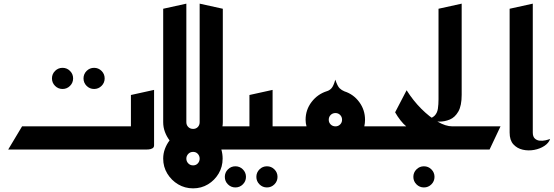

<svg xmlns="http://www.w3.org/2000/svg" viewBox="-20 -820 3037 1053"><path d="M496 -332Q472 -332 455 -349Q438 -366 438 -390Q438 -414 455 -431Q472 -448 496 -448Q520 -448 537 -431Q554 -414 554 -390Q554 -366 537 -349Q520 -332 496 -332ZM323 -332Q299 -332 282 -349Q265 -366 265 -390Q265 -414 282 -431Q299 -448 323 -448Q347 -448 364 -431Q381 -414 381 -390Q381 -366 364 -349Q347 -332 323 -332Z M25 0 101 -127H698V-299L825 -327V-23Q825 -11 815 -6Q805 -1 795 -0.5Q785 0 785 0Z M1002 -87 875 -150V-772L1002 -800Z M1039 213Q994 213 957 191Q920 169 897.5 132Q875 95 875 50Q875 22 884.5 -3.5Q894 -29 910 -50Q894 -71 884.5 -96.5Q875 -122 875 -150H1002Q1002 -134 1012.5 -123.5Q1023 -113 1039 -113Q1055 -113 1065 -123.5Q1075 -134 1075 -150V-800L1202 -772V-150Q1202 -138 1200 -127H1295V0H1194Q1201 24 1201 50Q1201 95 1179 132Q1157 169 1120.5 191Q1084 213 1039 213ZM1039 87Q1055 87 1065 76Q1075 65 1075 50Q1075 35 1065 24Q1055 13 1039 13Q1023 13 1012.5 24Q1002 35 1002 50Q1002 65 1012.5 76Q1023 87 1039 87Z M1444 208Q1420 208 1403 191Q1386 174 1386 150Q1386 126 1403 109Q1420 92 1444 92Q1468 92 1485 109Q1502 126 1502 150Q1502 174 1485 191Q1468 208 1444 208ZM1271 208Q1247 208 1230 191Q1213 174 1213 150Q1213 126 1230 109Q1247 92 1271 92Q1295 92 1312 109Q1329 126 1329 150Q1329 174 1312 191Q1295 208 1271 208Z M1255 0V-127H1348V-299L1475 -327V-127H1595V0H1439Q1437 0 1436 0Q1435 0 1435 0Z M1555 0V-127H1661Q1656 -145 1656 -163Q1656 -218 1689 -261Q1722 -304 1773 -320Q1787 -324 1798 -336Q1809 -348 1819 -383Q1831 -347 1842.5 -336Q1854 -325 1869 -319Q1919 -303 1950.5 -260Q1982 -217 1982 -163Q1982 -145 1978 -127H2085V0ZM1820 -127Q1835 -127 1845.5 -137.5Q1856 -148 1856 -163Q1856 -179 1845.5 -189.5Q1835 -200 1820 -200Q1804 -200 1793.5 -189.5Q1783 -179 1783 -163Q1783 -148 1793.5 -137.5Q1804 -127 1820 -127Z M2305 208Q2281 208 2264 191Q2247 174 2247 150Q2247 126 2264 109Q2281 92 2305 92Q2329 92 2346 109Q2363 126 2363 150Q2363 174 2346 191Q2329 208 2305 208Z M2045 0V-127H2208Q2193 -139 2176.5 -160Q2160 -181 2147 -204L2210 -325Q2246 -268 2290.5 -223.5Q2335 -179 2379.5 -153Q2424 -127 2461 -127H2725L2665 0Z M2315 -165Q2348 -170 2363 -185Q2378 -200 2381.5 -223.5Q2385 -247 2385 -276V-772L2512 -800V-300Q2512 -240 2493.5 -208Q2475 -176 2447 -164.5Q2419 -153 2390 -153Q2368 -153 2346 -157.5Q2324 -162 2315 -165Z M2997 -58Q2990 -36 2966 -20Q2942 -4 2910 2Q2878 8 2847 1Q2816 -6 2795.5 -28.5Q2775 -51 2775 -93V-772L2902 -800V-93Q2902 -71 2913 -60.5Q2924 -50 2940 -48.5Q2956 -47 2971.5 -50.5Q2987 -54 2997 -58Z"/></svg>

Font: Reem Kufi SemiBold
Style: Regular
Weight: 600
Designer: Khaled Hosny
Version: Version 1.001